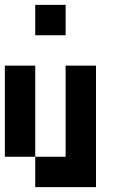

<svg xmlns="http://www.w3.org/2000/svg" viewBox="-20 -645 540 790"><path d="M250 -625V-500H125V-625ZM125 -375V0H250V-375H375V125H125V0H0V-375Z"/></svg>

Font: Bytesized
Style: Regular
Weight: 400
Monospace: yes
Designer: baltdev
Version: Version 1.000